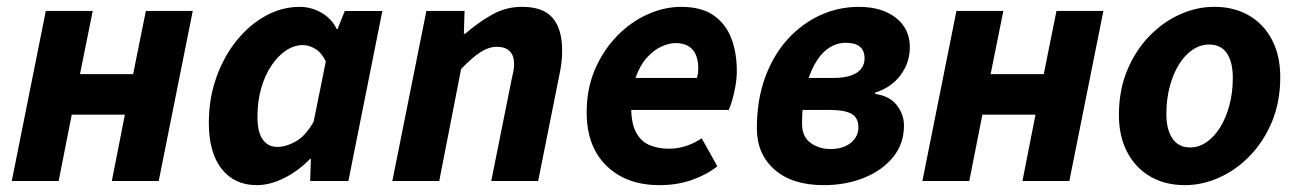

<svg xmlns="http://www.w3.org/2000/svg" viewBox="-20 -528 3785 560"><path d="M14.3 0 113.6 -496.1H250.4L213.3 -311.8H368.3L405.4 -496.1H542.2L442.9 0H306.1L344.2 -193.5H189.2L151.1 0Z M729.1 12Q664 12 626.5 -35.3Q589.1 -82.7 589.1 -169.8Q589.1 -240.8 611.1 -302.4Q633.1 -363.9 670.4 -410Q707.6 -456 755.1 -482Q802.6 -508 854.2 -508Q888 -508 917.9 -490.7Q947.8 -473.3 962.2 -443H964.2L985.7 -496H1095.2L996.1 0H884.6L886.8 -64.6H884.4Q850.9 -29.8 809.3 -8.9Q767.7 12 729.1 12ZM788.8 -99.5Q814 -99.5 842.5 -115.4Q871 -131.2 894.8 -173L930.3 -348.8Q918.2 -374.1 899.9 -385.3Q881.5 -396.5 863.6 -396.5Q837.6 -396.5 813.9 -380.5Q790.1 -364.6 771.3 -336.3Q752.4 -308 741.6 -269.9Q730.9 -231.8 730.9 -187.6Q730.9 -142 746.5 -120.8Q762 -99.5 788.8 -99.5Z M1124.3 0 1223.6 -496.1H1335L1332.9 -429.7H1336.9Q1373.1 -461.2 1414.1 -484.7Q1455.1 -508.1 1502.3 -508.1Q1564.3 -508.1 1591.9 -475.6Q1619.6 -443.1 1619.6 -380.6Q1619.6 -364.2 1617.7 -346.4Q1615.7 -328.5 1611.6 -310L1549.6 0H1412.8L1471.5 -292.8Q1474.9 -308.4 1477.2 -319.3Q1479.5 -330.3 1479.5 -340.3Q1479.5 -365.9 1466.7 -378.7Q1454 -391.5 1429.1 -391.5Q1405.9 -391.5 1381.5 -376Q1357.1 -360.4 1324.9 -326.7L1261.1 0Z M1903.6 12Q1806.7 12 1748.9 -44.5Q1691.1 -100.9 1691.1 -200.5Q1691.1 -269.5 1715.4 -325.8Q1739.8 -382 1779.7 -423Q1819.6 -464 1868.5 -486Q1917.4 -508 1966.5 -508Q2026.2 -508 2061.8 -482.9Q2097.4 -457.8 2113.2 -415.7Q2129 -373.6 2129 -322Q2129 -298.3 2124.8 -275.7Q2120.7 -253.2 2115.4 -235Q2110 -216.9 2105.6 -207.3H1792.6L1803.3 -300.7H2012.6Q2015 -308.4 2015.8 -314.6Q2016.6 -320.8 2016.6 -329.1Q2016.6 -349.2 2010.5 -365.8Q2004.4 -382.4 1989.7 -392.3Q1975 -402.3 1950 -402.3Q1931.4 -402.3 1909 -392.1Q1886.6 -381.9 1866.7 -359.8Q1846.7 -337.6 1833.9 -301.9Q1821 -266.2 1821 -215.1Q1821 -167.5 1835.5 -141.2Q1850 -114.9 1875.1 -104.5Q1900.2 -94.2 1932.3 -94.2Q1956.8 -94.2 1982.6 -102.8Q2008.3 -111.5 2026.5 -124.8L2072.3 -43.1Q2041.8 -18.6 1998.5 -3.3Q1955.3 12 1903.6 12Z M2382.5 12Q2290 12 2238.8 -33.6Q2187.5 -79.2 2187.5 -153.4Q2187.5 -235.8 2211.3 -301.3Q2235.1 -366.8 2276.8 -412.9Q2318.4 -458.9 2372 -483.5Q2425.5 -508 2485 -508Q2552.1 -508 2592.9 -476.1Q2633.7 -444.2 2633.7 -390.7Q2633.7 -345.2 2606.6 -308.9Q2579.5 -272.6 2532.8 -258V-254Q2574.9 -248 2595.7 -221.2Q2616.6 -194.3 2616.6 -161.4Q2616.6 -109.1 2585.1 -70.1Q2553.6 -31 2500.4 -9.5Q2447.2 12 2382.5 12ZM2402.5 -93.3Q2427.4 -93.3 2445.3 -101.5Q2463.3 -109.7 2473.5 -124Q2483.7 -138.3 2483.7 -156.2Q2483.7 -184.8 2463.6 -196Q2443.5 -207.3 2400.2 -207.3H2290.8L2308.2 -300.7H2411.8Q2442.1 -300.7 2462.1 -307.8Q2482.2 -314.8 2491.9 -327.7Q2501.7 -340.6 2501.7 -357.3Q2501.7 -403.2 2446.9 -403.2Q2419.1 -403.2 2395.8 -386.8Q2372.4 -370.4 2355.3 -339.2Q2338.2 -308 2328.8 -264.7Q2319.3 -221.4 2319.3 -167.6Q2319.3 -129.3 2344.1 -111.3Q2368.9 -93.3 2402.5 -93.3Z M2670.3 0 2769.6 -496.1H2906.4L2869.3 -311.8H3024.3L3061.4 -496.1H3198.2L3098.9 0H2962.1L3000.2 -193.5H2845.2L2807.1 0Z M3436.1 12Q3378.1 12 3334.7 -13.3Q3291.4 -38.6 3267.5 -84.7Q3243.5 -130.8 3243.5 -192.5Q3243.5 -264.4 3267.4 -322.2Q3291.3 -380.1 3331.3 -421.7Q3371.4 -463.4 3420.9 -485.8Q3470.4 -508.1 3521.5 -508.1Q3579.6 -508.1 3622.9 -482.8Q3666.3 -457.5 3690.2 -411.4Q3714.1 -365.3 3714.1 -303.6Q3714.1 -231.7 3690.3 -173.9Q3666.4 -116.1 3626.3 -74.4Q3586.3 -32.7 3536.8 -10.4Q3487.2 12 3436.1 12ZM3451.3 -98Q3476.7 -98 3499.2 -113.5Q3521.7 -129 3538.8 -156.5Q3555.9 -184 3565.8 -221Q3575.7 -258 3575.7 -300.9Q3575.7 -346.9 3558.5 -372.5Q3541.3 -398.1 3506.4 -398.1Q3481.2 -398.1 3458.6 -383Q3436 -367.9 3418.9 -340.4Q3401.8 -313 3391.9 -276Q3381.9 -239 3381.9 -195.2Q3381.9 -150.3 3399.5 -124.2Q3417.1 -98 3451.3 -98Z"/></svg>

Font: Source Sans 3
Style: Italic
Weight: 200
Italic angle: -11°
Designer: Paul D. Hunt
Foundry: Adobe
Version: Version 3.046;hotconv 1.0.118;makeotfexe 2.5.65603